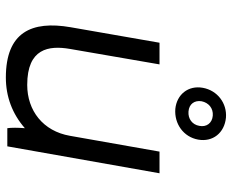

<svg xmlns="http://www.w3.org/2000/svg" viewBox="-88 -699 792 656"><g transform="rotate(90 308.0 -371.0)"><path d="M245 5C310 5 369 -17 418 -60C416 -38 416 -12 418 0H480L572 -520H498L444 -214C428 -122 358 -68 270 -68C145 -68 135 -142 147 -213L200 -520H126L73 -216C50 -83 90 5 245 5ZM352 -574C403 -570 448 -602 457 -652C466 -702 434 -742 382 -747C333 -751 289 -718 280 -668C271 -618 303 -579 352 -574ZM361 -619C335 -621 322 -640 326 -664C331 -688 350 -704 375 -702C401 -700 415 -680 410 -656C406 -632 386 -617 361 -619Z"/></g></svg>

Font: Fixel Display 20240404
Style: Italic
Weight: 400
Italic angle: -10°
Designer: AlfaBravo + MacPaw
Foundry: Kyrylo Tkachov, Marchela Mozhyna, Serhii Makarenko, Maria Weinstein, Zakhar Kryvoshyya
Version: Version 1.211;Glyphs 3.2 (3225)